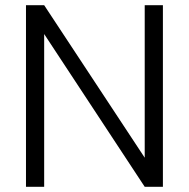

<svg xmlns="http://www.w3.org/2000/svg" viewBox="-20 -719 726 739"><path d="M607 0H537L150 -588V0H80V-699H150L537 -112V-699H607Z"/></svg>

Font: A Bank Premium Light
Style: Regular
Weight: 300
Designer: Ninad Kale (Devanagari), Jonny Pinhorn (Latin), Htun Naung (Myanmar)
Foundry: Indian Type Foundry
Version: 4.004